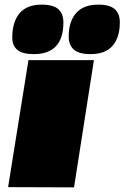

<svg xmlns="http://www.w3.org/2000/svg" viewBox="-20 -810 538 830"><path d="M300 0 15 -1 103 -550H386ZM371 -576Q322 -576 299.5 -595.5Q277 -615 277 -652Q277 -717 309 -753.5Q341 -790 405 -790Q454 -790 476 -770.5Q498 -751 498 -713Q498 -649 467 -612.5Q436 -576 371 -576ZM126 -576Q77 -576 55 -594.5Q33 -613 33 -647Q33 -715 64.5 -752.5Q96 -790 160 -790Q210 -790 232 -770.5Q254 -751 254 -713Q254 -576 126 -576Z"/></svg>

Font: Georama ExtraExtended Black
Style: Italic
Weight: 900
Width: 8
Italic angle: -9°
Designer: Jean-Baptiste Levee
Foundry: Production Type
Version: Version 1.000